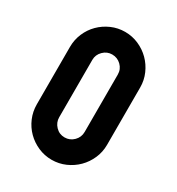

<svg xmlns="http://www.w3.org/2000/svg" viewBox="-178 -847 897 973"><g transform="rotate(30 270.5 -361.0)"><path d="M270 -735Q312 -735 349.5 -718.5Q387 -702 415 -674Q443 -646 459.5 -608.5Q476 -571 476 -529V-193Q476 -151 459.5 -113.5Q443 -76 415 -48Q387 -20 349.5 -3.5Q312 13 270 13Q228 13 190.5 -3.5Q153 -20 125 -48Q97 -76 81 -113.5Q65 -151 65 -193V-529Q65 -571 81 -608.5Q97 -646 125 -674Q153 -702 190.5 -718.5Q228 -735 270 -735ZM345 -529Q345 -560 323 -581.5Q301 -603 270 -603Q240 -603 218 -581Q196 -559 196 -529V-193Q196 -163 217.5 -140.5Q239 -118 270 -118Q301 -118 323 -140Q345 -162 345 -193Z"/></g></svg>

Font: PostBus
Style: Regular
Weight: 400
Designer: Peter Wiegel
Version: Version 1.001